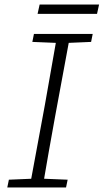

<svg xmlns="http://www.w3.org/2000/svg" viewBox="-20 -823 455 843"><path d="M12 0 19 -34 137 -39H155L277 -34L270 0ZM110 0 177 -362Q191 -440 204.5 -518Q218 -596 232 -674H289L222 -312Q208 -234 194 -156Q180 -78 167 0ZM122 -639 129 -674H387L380 -639L263 -634H244ZM145 -762 154 -803H415L406 -762Z"/></svg>

Font: Source Serif 4 Light
Style: Italic
Weight: 300
Italic angle: -12°
Designer: Frank Grießhammer
Foundry: Adobe Systems Incorporated
Version: Version 4.004;hotconv 1.0.116;makeotfexe 2.5.65601